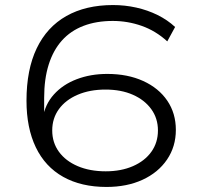

<svg xmlns="http://www.w3.org/2000/svg" viewBox="-20 -733 788 761"><path d="M402 8Q302 8 230.5 -32Q159 -72 122 -149Q85 -226 85 -334Q85 -457 125.5 -541.5Q166 -626 243 -669.5Q320 -713 428 -713Q475 -713 520 -703Q565 -693 604.5 -673.5Q644 -654 674 -626L643 -569Q597 -611 541.5 -630.5Q486 -650 427 -650Q362 -650 311 -630.5Q260 -611 225.5 -572.5Q191 -534 173 -477Q155 -420 155 -345V-265H150Q158 -319 193.5 -358.5Q229 -398 284 -419Q339 -440 405 -440Q486 -440 547.5 -412Q609 -384 643 -334Q677 -284 677 -218Q677 -152 642 -100.5Q607 -49 545 -20.5Q483 8 402 8ZM399 -54Q460 -54 507 -74.5Q554 -95 580 -131.5Q606 -168 606 -216Q606 -264 579.5 -300.5Q553 -337 506.5 -357.5Q460 -378 398 -378Q336 -378 288 -357.5Q240 -337 213.5 -300.5Q187 -264 187 -216Q187 -168 213.5 -131.5Q240 -95 288 -74.5Q336 -54 399 -54Z"/></svg>

Font: Nunito Sans 10pt Expanded Light
Style: Regular
Weight: 300
Width: 7
Designer: Vernon Adams
Foundry: Vernon Adams
Version: Version 3.101;gftools[0.9.27]